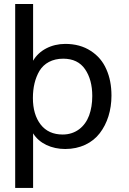

<svg xmlns="http://www.w3.org/2000/svg" viewBox="-20 -732 644 957"><path d="M292.5 -61.5C245.1 -61.5 208.5 -78.1 182.6 -111.3C156.7 -145 144 -189 144 -243.2C144 -296.4 154.8 -341.3 176.8 -378.9C199.7 -416.5 240.7 -439.5 294.9 -439.5C343.8 -439.5 379.9 -421.9 403.8 -387.2C427.7 -352.5 439.9 -308.1 439.9 -253.4C439.9 -217.3 434.6 -185.1 424.3 -156.7C403.3 -100.1 356.9 -61.5 292.5 -61.5ZM145 204.6V-67.4C176.3 -16.6 237.3 10.7 305.2 10.7C379.4 10.7 440.4 -19.5 477.5 -68.4C515.1 -117.2 535.6 -182.6 535.6 -255.4C535.6 -304.7 527.3 -348.1 510.3 -386.2C493.7 -424.8 467.8 -455.6 432.1 -478.5C397 -501.5 354.5 -513.2 305.2 -513.2C236.3 -513.2 174.8 -481.4 145 -429.2V-711.9H55.7V204.6Z"/></svg>

Font: Ride
Style: Regular
Weight: 400
Version: Version 3.000